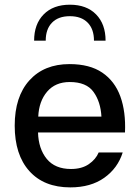

<svg xmlns="http://www.w3.org/2000/svg" viewBox="-20 -791 588 816"><path d="M276.9 -771Q348.1 -771 388.4 -729.7Q428.7 -688.5 428.7 -618.2H379.4Q379.4 -667.5 352.5 -694.8Q325.7 -722.2 276.9 -722.2Q228 -722.2 201.2 -694.8Q174.3 -667.5 174.3 -618.2H125Q125 -688.5 165.5 -729.7Q206.1 -771 276.9 -771ZM141.6 -228Q143.6 -158.7 178.7 -115.7Q213.9 -72.8 281.7 -72.8Q327.6 -72.8 357.4 -93.3Q387.2 -113.8 399.4 -143.1H501.5Q480.5 -76.2 423.1 -35.4Q365.7 5.4 278.8 5.4Q167 5.4 104.7 -64Q42.5 -133.3 42.5 -256.8Q42.5 -380.4 105 -449.5Q167.5 -518.6 275.4 -518.6Q361.3 -518.6 414.6 -482.4Q467.8 -446.3 491.5 -381.1Q515.1 -315.9 511.2 -228ZM142.6 -295.4H411.1Q407.7 -358.4 377.4 -400.4Q347.2 -442.4 276.4 -442.4Q215.3 -442.4 180.4 -401.6Q145.5 -360.8 142.6 -295.4Z"/></svg>

Font: Estedad-FD Medium
Style: Regular
Weight: 500
Designer: Amin Abedi
Version: Version 7.3